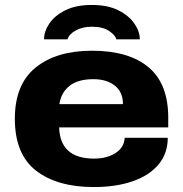

<svg xmlns="http://www.w3.org/2000/svg" viewBox="-20 -744 740 776"><path d="M351 -724Q415 -724 458 -702.5Q501 -681 523 -649Q545 -617 545 -585H450Q447 -601 421.5 -618.5Q396 -636 351 -636Q313 -636 285.5 -620.5Q258 -605 253 -585H158Q158 -617 179.5 -649Q201 -681 244 -702.5Q287 -724 351 -724ZM359 12Q211 12 125.5 -54.5Q40 -121 40 -264Q40 -403 124 -471Q208 -539 352 -539Q500 -539 580 -472.5Q660 -406 660 -268V-229H219Q223 -103 360 -103Q412 -103 447 -125.5Q482 -148 484 -187H658Q658 -124 621 -79.5Q584 -35 516.5 -11.5Q449 12 359 12ZM220 -323H477Q477 -372 444 -398Q411 -424 358 -424Q295 -424 261 -397Q227 -370 220 -323Z"/></svg>

Font: Archivo SemiExpanded ExtraBold
Style: Regular
Weight: 800
Width: 6
Designer: Hector Gatti
Foundry: Omnibus-Type
Version: Version 2.001; ttfautohint (v1.8.3)